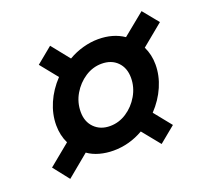

<svg xmlns="http://www.w3.org/2000/svg" viewBox="-96 -751 809 752"><g transform="rotate(-20 308.0 -375.0)"><path d="M76 -114 24 -180 113 -253Q96 -288 96 -330Q96 -376 115.5 -421Q135 -466 171 -504L113 -576L180 -631L240 -556Q269 -573 301.5 -582Q334 -591 365 -591Q427 -591 471 -561L563 -636L616 -571L526 -497Q543 -462 543 -421Q543 -375 523.5 -330Q504 -285 468 -247L526 -175L459 -120L399 -194Q340 -160 274 -160Q244 -160 216.5 -167.5Q189 -175 168 -190ZM294 -255Q331 -255 363 -276Q395 -297 415 -331.5Q435 -366 435 -405Q435 -446 410.5 -471Q386 -496 345 -496Q308 -496 276 -475Q244 -454 224 -420Q204 -386 204 -346Q204 -305 229 -280Q254 -255 294 -255Z"/></g></svg>

Font: Wix Madefor Text
Style: Bold Italic
Weight: 700
Italic angle: -12°
Designer: Dalton Maag Ltd
Foundry: Dalton Maag Ltd
Version: Version 3.100